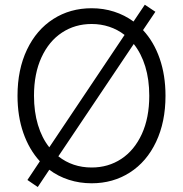

<svg xmlns="http://www.w3.org/2000/svg" viewBox="-20 -751 761 797"><path d="M93.8 -3.9 145.5 -81.5Q101.1 -129.9 76.9 -199.2Q52.7 -268.6 52.7 -353.5Q52.7 -462.4 92 -544.9Q131.3 -627.4 201.2 -672.1Q271 -716.8 360.4 -716.8Q409.7 -716.8 453.6 -702.6Q497.6 -688.5 534.2 -661.6L581.1 -731.4L625 -702.1L573.7 -626Q618.7 -577.6 642.8 -508.1Q667 -438.5 667 -353.5Q667 -244.6 627.9 -162.1Q588.9 -79.6 519 -34.9Q449.2 9.8 360.4 9.8Q310.5 9.8 265.9 -4.6Q221.2 -19 184.6 -46.4L136.7 25.4ZM535.2 -568.4 222.2 -102.1Q281.2 -55.7 360.4 -55.7Q429.2 -55.7 483.4 -91.3Q537.6 -127 568.6 -194.3Q599.6 -261.7 599.6 -353.5Q599.6 -420.9 583 -475.1Q566.4 -529.3 535.2 -568.4ZM184.6 -139.6 497.1 -606Q468.3 -628.4 433.6 -639.9Q398.9 -651.4 360.4 -651.4Q291.5 -651.4 237.3 -615.7Q183.1 -580.1 152.1 -512.7Q121.1 -445.3 121.1 -353.5Q121.1 -287.1 137.5 -232.7Q153.8 -178.2 184.6 -139.6Z"/></svg>

Font: Pretendard Light
Style: Regular
Weight: 300
Designer: Base glyphs from Inter by Rasmus Andersson; Hangeul glyphs from Noto Sans CJK(Source Han Sans) by Jang Soo-young and Kan
Foundry: Kil Hyung-jin
Version: Version 1.309